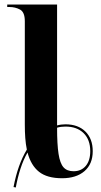

<svg xmlns="http://www.w3.org/2000/svg" viewBox="-20 -780 447 851"><path d="M40 49Q59 -51 99 -117Q94 -141 92 -168.5Q90 -196 90 -228V-686Q90 -726 69 -737.5Q48 -749 21 -749H12V-760H233V-224Q250 -229 270 -229Q326 -229 358.5 -197Q391 -165 391 -110Q391 -53 354.5 -21.5Q318 10 255 10Q189 10 153 -18.5Q117 -47 102 -104Q84 -73 71 -33Q58 7 50 51ZM306 -21Q340 -21 360 -44.5Q380 -68 380 -110Q380 -161 350.5 -190Q321 -219 270 -219Q249 -219 233 -214Q233 -140 239.5 -98Q246 -56 261.5 -38.5Q277 -21 306 -21Z"/></svg>

Font: Noto Serif Display SemiCondensed
Style: Bold
Weight: 700
Width: 4
Designer: Monotype Design Team
Foundry: Monotype Imaging Inc.
Version: Version 2.009